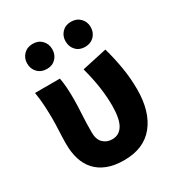

<svg xmlns="http://www.w3.org/2000/svg" viewBox="-173 -824 877 948"><g transform="rotate(-30 266.0 -350.0)"><path d="M260 12Q204 12 164.5 -3.5Q125 -19 99.5 -47Q74 -75 62 -114Q50 -153 50 -200Q50 -235 52 -271.5Q54 -308 54 -344Q54 -373 52 -414Q50 -455 43 -496H185Q190 -470 192 -439.5Q194 -409 194 -374Q194 -342 191 -289.5Q188 -237 188 -187Q188 -147 208.5 -127Q229 -107 260 -107Q300 -107 321 -142Q342 -177 342 -253Q342 -301 334.5 -355Q327 -409 309 -477L451 -508Q468 -448 478.5 -385.5Q489 -323 489 -260Q489 -133 430.5 -60.5Q372 12 260 12ZM154 -569Q122 -569 102 -589.5Q82 -610 82 -641Q82 -671 102 -691.5Q122 -712 154 -712Q186 -712 205.5 -691.5Q225 -671 225 -641Q225 -610 205.5 -589.5Q186 -569 154 -569ZM372 -569Q340 -569 320.5 -589.5Q301 -610 301 -641Q301 -671 320.5 -691.5Q340 -712 372 -712Q404 -712 424 -691.5Q444 -671 444 -641Q444 -610 424 -589.5Q404 -569 372 -569Z"/></g></svg>

Font: Font
Style: ¶
Weight: 700
Designer: Paul D. Hunt
Foundry: Adobe Systems Incorporated
Version: Version 3.000